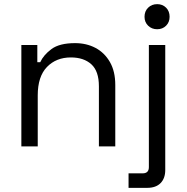

<svg xmlns="http://www.w3.org/2000/svg" viewBox="-20 -706 900 926"><path d="M83 0V-489H160V-406H174Q190 -441 228.5 -469.5Q267 -498 342 -498Q397 -498 440.5 -475Q484 -452 510 -407Q536 -362 536 -296V0H457V-290Q457 -363 420.5 -396Q384 -429 322 -429Q251 -429 206.5 -383Q162 -337 162 -246V0ZM600 200V130H668Q698 130 698 100V-489H777V114Q777 154 754.5 177Q732 200 690 200ZM738 -565Q712 -565 694.5 -582Q677 -599 677 -625Q677 -652 694.5 -669Q712 -686 738 -686Q764 -686 781 -669Q798 -652 798 -625Q798 -599 781 -582Q764 -565 738 -565Z"/></svg>

Font: Space Grotesk
Style: Regular
Weight: 400
Designer: Florian Karsten
Foundry: Florian Karsten
Version: Version 2.000